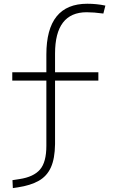

<svg xmlns="http://www.w3.org/2000/svg" viewBox="-20 -762 626 1015"><path d="M47.9 232.4 45.9 190.4 83.5 184.6Q157.7 173.3 191.4 134.3Q225.1 95.2 225.1 8.8V-335.9H44.9V-379.9H225.1V-473.6Q225.1 -742.2 441.4 -742.2Q491.2 -742.2 537.1 -732.4L526.4 -690.4Q475.6 -697.3 438.5 -697.3Q271 -697.3 271 -478.5V-379.9H500V-335.9H271V0Q270 76.7 249 123Q228 169.4 184.8 193.8Q141.6 218.3 73.7 228.5Z"/></svg>

Font: Cascadia Code NF ExtraLight
Style: Regular
Weight: 200
Monospace: yes
Designer: Aaron Bell
Foundry: Saja Typeworks
Version: Version 2404.023; ttfautohint (v1.8.4)